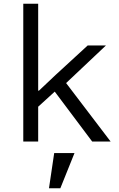

<svg xmlns="http://www.w3.org/2000/svg" viewBox="-20 -760 640 1031"><path d="M105 -740H185V-273H189L279 -358L451 -516H549L335 -314L574 0H475L274 -268L185 -187V0H105ZM271 62H380L304 251H243Z"/></svg>

Font: iA Writer Mono V
Style: Regular
Weight: 400
Designer: Mike Abbink, Paul van der Laan, Pieter van Rosmalen
Foundry: Bold Monday
Version: Version 2.000